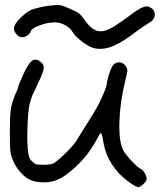

<svg xmlns="http://www.w3.org/2000/svg" viewBox="-20 -740 647 778"><path d="M349.6 -548.8Q328.6 -558.1 304.7 -577.6Q281.2 -596.7 273.9 -610.8Q265.6 -625.5 244.6 -637.7Q223.1 -649.4 204.1 -649.4Q172.4 -649.4 140.6 -637.2Q108.4 -625.5 104 -612.3Q100.6 -601.6 87.9 -594.2Q74.7 -586.9 63.5 -589.8Q51.3 -593.3 43 -606Q34.2 -618.7 37.1 -630.4Q41 -646 64 -668.5Q86.4 -690.9 106.9 -700.2Q118.2 -704.6 138.7 -709.5Q159.7 -714.4 178.2 -716.8Q202.6 -719.7 215.3 -719.7Q219.7 -719.7 222.7 -719.2Q233.4 -717.8 263.2 -704.6Q289.1 -693.8 299.3 -686Q309.6 -678.2 320.8 -662.1Q349.1 -620.6 377 -614.3Q381.8 -613.3 387.7 -613.3Q412.6 -613.3 445.3 -634.8Q459 -643.6 477.1 -656.2Q495.1 -668.9 506.8 -677.7Q538.6 -702.1 556.2 -709.5Q573.7 -717.3 585.9 -711.4Q606.9 -701.7 607.4 -682.1Q607.4 -681.2 607.4 -680.2Q606 -658.7 582.5 -646.5Q575.7 -642.6 555.7 -628.9Q535.6 -615.2 514.6 -599.1Q461.9 -559.6 421.9 -547.4Q418.9 -546.4 416 -545.9Q413.6 -545.4 411.1 -544.9Q397.5 -542 385.3 -542Q366.2 -542 349.6 -548.8ZM499 -4.9Q459 -34.7 433.6 -74.2Q408.2 -113.8 400.4 -156.2Q393.6 -196.8 390.1 -200.2Q387.2 -203.6 376.5 -183.1Q357.4 -147 336.9 -119.6Q316.9 -92.8 288.1 -65.4Q228 -7.8 178.7 -2.4Q166.5 -1 155.3 -1Q122.1 -1 98.1 -13.2Q77.6 -23.9 59.6 -45.9Q41 -67.9 30.8 -94.2Q22.9 -113.8 21.5 -132.3Q20 -147.5 20 -188.5Q20 -188.5 20 -210.9Q20.5 -268.6 22.5 -289.6Q24.9 -310.5 32.2 -331.5Q36.6 -344.7 41 -355.5Q45.4 -366.7 46.9 -368.7Q48.3 -370.6 50.8 -377Q52.7 -382.8 54.2 -389.2Q55.7 -395.5 63 -412.6Q70.3 -429.7 78.6 -447.3Q96.2 -483.4 108.9 -493.2Q119.1 -501.5 132.8 -496.6Q135.3 -495.1 138.2 -493.7Q157.2 -482.9 157.2 -466.8Q157.2 -451.2 139.6 -414.1Q117.2 -367.2 112.3 -356Q107.4 -344.7 101.6 -325.2Q97.2 -311.5 94.2 -276.9Q91.3 -242.2 90.8 -206.1Q90.8 -196.3 90.8 -186.5Q90.8 -176.8 90.8 -168Q91.3 -150.4 92.3 -136.7Q94.7 -113.8 98.1 -104Q101.6 -94.2 109.9 -85.9Q119.1 -76.7 127.4 -74.2Q135.3 -72.3 159.2 -72.3Q189.9 -72.8 200.7 -80.1Q210.9 -87.4 235.4 -109.4Q252 -124.5 267.1 -141.6Q282.7 -158.2 288.1 -167Q293 -175.3 302.7 -190.9Q312 -206.1 320.3 -219.2Q335 -242.2 346.7 -261.2Q358.4 -280.3 368.2 -296.9Q381.3 -318.8 396 -352.1Q410.2 -384.8 412.1 -397Q416.5 -426.3 425.8 -451.2Q435.1 -476.1 444.3 -481.9Q456.1 -489.7 469.2 -486.8Q482.4 -483.4 490.2 -470.7Q496.1 -461.9 496.1 -453.6Q495.6 -445.3 488.3 -416Q466.3 -327.1 463.9 -246.6Q463.4 -237.3 463.4 -228.5Q463.4 -162.1 480 -129.9Q487.8 -115.2 514.2 -86.9Q540.5 -59.1 549.3 -56.2Q557.1 -53.7 565.9 -39.6Q574.2 -25.9 574.2 -15.1Q574.2 -6.8 561.5 5.4Q548.3 18.1 539.6 18.1Q535.2 18.1 523.4 11.2Q511.2 4.4 499 -4.9Z"/></svg>

Font: Casuwalt
Style: Regular
Weight: 400
Designer: Walter E Stewart
Version: 0.1